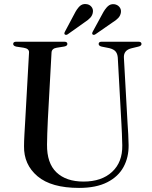

<svg xmlns="http://www.w3.org/2000/svg" viewBox="-20 -904 742 939"><path d="M574 -296 556 -622.5Q554.5 -641 545.5 -652Q536.5 -663 515 -668.5L477.5 -676Q462.5 -679.5 462.5 -689Q462.5 -700 477.5 -700H657Q672 -700 672 -689Q672 -679.5 656.5 -676L623.5 -668Q583.5 -658.5 586 -621L604 -298Q606 -272 607.2 -246.8Q608.5 -221.5 609 -195Q610 -135 584.2 -87.5Q558.5 -40 504.2 -12.5Q450 15 366.5 15Q231 15 163.5 -42Q96 -99 97.5 -189.5Q97.5 -210.5 99.5 -247.5Q101.5 -284.5 103.5 -316.5L122 -647.5Q123 -666 96 -670.5L59.5 -676Q44.5 -679.5 44.5 -689Q44.5 -700 59.5 -700H294.5Q309.5 -700 309.5 -689Q309.5 -679.5 294.5 -676.5L257 -670.5Q233 -666.5 232 -647L214 -319Q212 -281.5 211.2 -251Q210.5 -220.5 210 -197Q209 -106 256.2 -61Q303.5 -16 388.5 -16Q477 -16 528.2 -63.5Q579.5 -111 578 -193.5Q577.5 -226 576.2 -250.8Q575 -275.5 574 -296ZM344 -836.5Q355.5 -859.5 368.8 -872.8Q382 -886 400.5 -884Q416.5 -883 426.2 -872Q436 -861 434.5 -846.5Q433 -829.5 421.5 -817.2Q410 -805 392.5 -794L311.5 -736.5Q303 -731 297 -735.5Q292.5 -739.5 297.5 -749ZM481 -836.5Q493 -859.5 506.5 -872.5Q520 -885.5 538 -883.5Q554 -881.5 563.5 -870.5Q573 -859.5 571.5 -844.5Q569.5 -827.5 557.8 -815.5Q546 -803.5 528.5 -793L447 -736.5Q438.5 -731 433 -735.5Q428.5 -739.5 433.5 -749Z"/></svg>

Font: Fraunces 72pt
Style: Regular
Weight: 400
Version: Version 1.000;[0bf87f6ff]